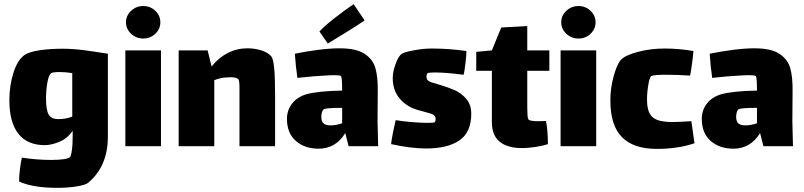

<svg xmlns="http://www.w3.org/2000/svg" viewBox="-20 -702 3862 922"><path d="M498 -444V-46Q498 97 403 176Q391 186 349 193Q307 200 254 200Q139 200 72 170Q71 148 75.5 112Q80 76 85 55Q157 66 226 66Q261 66 285.5 62.5Q310 59 316 52Q324 44 328 -8Q329 -22 329 -49V-74Q304 -37 265 -21Q226 -5 195 -5Q111 -5 68 -60Q25 -115 25 -221Q25 -291 44.5 -352.5Q64 -414 98 -438Q120 -453 169.5 -460.5Q219 -468 281 -468Q328 -468 379 -461.5Q430 -455 498 -444ZM327 -142V-351Q316 -353 294 -355Q284 -356 264 -356Q233 -356 225 -350Q214 -342 207.5 -305.5Q201 -269 201 -229Q201 -174 213.5 -152Q226 -130 260 -130Q297 -130 327 -142Z M585 -595Q585 -627 609.5 -650Q634 -673 668 -673Q702 -673 726 -650Q750 -627 750 -595Q750 -563 726 -540Q702 -517 668 -517Q634 -517 609.5 -540Q585 -563 585 -595ZM582 -460H753V0H582Z M1301 -242V0H1130V-240V-281Q1130 -313 1125 -321Q1117 -331 1088 -331Q1074 -331 1067 -330Q1039 -329 1009 -317V0H838V-460H977L996 -383Q1068 -470 1168 -470Q1204 -470 1235.5 -460Q1267 -450 1283 -431Q1292 -420 1296.5 -376Q1301 -332 1301 -242Z M1654 0 1638 -63Q1592 12 1510 12Q1443 12 1400.5 -25.5Q1358 -63 1358 -131Q1358 -173 1382.5 -204.5Q1407 -236 1450 -249Q1506 -265 1623 -267Q1623 -333 1617 -337Q1612 -341 1585 -341Q1568 -341 1538 -339Q1490 -337 1408 -328Q1400 -382 1396 -444Q1449 -455 1507 -462.5Q1565 -470 1611 -470Q1691 -470 1731 -443.5Q1771 -417 1783 -374Q1795 -331 1794 -265L1793 -118L1796 0ZM1623 -110V-184H1615Q1541 -184 1533 -176Q1528 -171 1525.5 -161Q1523 -151 1523 -142Q1523 -118 1534 -109Q1545 -100 1568 -100Q1594 -100 1623 -110ZM1678 -682 1731 -604Q1699 -582 1646 -549Q1593 -516 1554 -493L1514 -551Q1537 -576 1584 -613Q1631 -650 1678 -682Z M2026 11Q1953 11 1858 -10Q1860 -30 1867.5 -67.5Q1875 -105 1880 -125Q1916 -119 1960 -115.5Q2004 -112 2035 -112Q2062 -112 2068 -115Q2069 -116 2070.5 -120.5Q2072 -125 2072 -130Q2072 -150 2047 -157Q2039 -159 1986 -174Q1933 -189 1899.5 -228.5Q1866 -268 1866 -327Q1866 -358 1880 -396Q1894 -434 1910 -444Q1922 -452 1968 -460.5Q2014 -469 2053 -469Q2136 -469 2220 -457Q2220 -439 2215 -396.5Q2210 -354 2206 -343Q2121 -354 2069 -354Q2042 -354 2034 -351Q2032 -350 2030 -345.5Q2028 -341 2028 -334Q2028 -320 2037 -314Q2046 -307 2084 -297Q2129 -284 2161.5 -270Q2194 -256 2218.5 -228Q2243 -200 2243 -156Q2243 -67 2186.5 -28Q2130 11 2026 11Z M2512 -189Q2512 -171 2513 -151.5Q2514 -132 2519 -127Q2526 -120 2568 -120L2602 -121Q2611 -73 2611 -10Q2592 -3 2555.5 3Q2519 9 2486 9Q2417 9 2379.5 -21.5Q2342 -52 2342 -116V-362H2267V-453L2342 -460L2387 -570L2512 -577V-460H2618V-362H2512Z M2675 -595Q2675 -627 2699.5 -650Q2724 -673 2758 -673Q2792 -673 2816 -650Q2840 -627 2840 -595Q2840 -563 2816 -540Q2792 -517 2758 -517Q2724 -517 2699.5 -540Q2675 -563 2675 -595ZM2672 -460H2843V0H2672Z M3315 -14Q3234 13 3134 13Q3022 13 2966.5 -43.5Q2911 -100 2911 -220Q2911 -279 2927 -336.5Q2943 -394 2961 -414Q2982 -437 3043.5 -453Q3105 -469 3171 -469Q3240 -469 3310 -457Q3308 -432 3303.5 -398.5Q3299 -365 3294 -339Q3232 -343 3177 -343Q3123 -343 3108 -337Q3100 -334 3093.5 -296Q3087 -258 3087 -225Q3087 -181 3099.5 -157.5Q3112 -134 3139 -125Q3166 -116 3212 -116Q3232 -116 3300 -120Z M3646 0 3630 -63Q3584 12 3502 12Q3435 12 3392.5 -25.5Q3350 -63 3350 -131Q3350 -173 3374.5 -204.5Q3399 -236 3442 -249Q3498 -265 3615 -267Q3615 -333 3609 -337Q3604 -341 3577 -341Q3560 -341 3530 -339Q3482 -337 3400 -328Q3392 -382 3388 -444Q3441 -455 3499 -462.5Q3557 -470 3603 -470Q3683 -470 3723 -443.5Q3763 -417 3775 -374Q3787 -331 3786 -265L3785 -118L3788 0ZM3615 -110V-184H3607Q3533 -184 3525 -176Q3520 -171 3517.5 -161Q3515 -151 3515 -142Q3515 -118 3526 -109Q3537 -100 3560 -100Q3586 -100 3615 -110Z"/></svg>

Font: Lalezar
Style: Regular
Weight: 400
Designer: Borna Izadpanah
Foundry: Borna Izadpanah
Version: Version 1.003